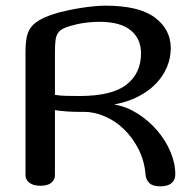

<svg xmlns="http://www.w3.org/2000/svg" viewBox="-20 -646 689 678"><path d="M174 -28Q174 -11 161 -0.5Q148 10 123 10Q98 10 84 -0.5Q70 -11 70 -28V-461Q70 -491 74 -513Q78 -535 90.5 -551Q103 -567 126.5 -579Q150 -591 188 -602Q203 -606 224.5 -610.5Q246 -615 269 -618.5Q292 -622 313.5 -624Q335 -626 352 -626Q471 -626 527 -584Q583 -542 583 -476Q583 -441 569.5 -409Q556 -377 530.5 -350.5Q505 -324 468 -305Q431 -286 383 -277Q426 -270 465 -245.5Q504 -221 534 -186.5Q564 -152 581.5 -111Q599 -70 599 -30Q599 -10 585.5 1Q572 12 546 12Q520 12 508 1Q496 -10 494 -29Q490 -78 469.5 -118.5Q449 -159 419 -188.5Q389 -218 351.5 -234.5Q314 -251 277 -251H257Q238 -251 216 -252.5Q194 -254 174 -257ZM174 -311Q191 -308 214.5 -307.5Q238 -307 261 -307Q375 -307 426.5 -347Q478 -387 478 -458Q478 -509 441.5 -539Q405 -569 331 -569Q311 -569 288.5 -566.5Q266 -564 250 -560Q224 -554 208.5 -547.5Q193 -541 185.5 -530.5Q178 -520 176 -503.5Q174 -487 174 -459Z"/></svg>

Font: Sofadi One
Style: Regular
Weight: 400
Designer: Botjo Nikoltchev
Foundry: Botjo Nikoltchev
Version: Version 1.002